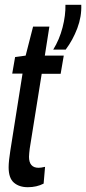

<svg xmlns="http://www.w3.org/2000/svg" viewBox="-20 -771 359 801"><path d="M168 -75 162 -5Q133 10 96 10Q60 10 38 -9Q16 -28 16 -73Q16 -86 18 -105Q20 -124 23 -142L74 -464H31L43 -533L87 -539L118 -660H186L167 -539H246L233 -463H154L104 -151Q103 -141 102 -132.5Q101 -124 101 -117Q101 -71 141 -71Q151 -71 168 -75ZM202 -564Q228 -606 241 -656.5Q254 -707 253 -751H319Q321 -702 302.5 -653Q284 -604 254 -564Z"/></svg>

Font: Georama Extra Condensed Medium
Style: Italic
Weight: 500
Width: 2
Italic angle: -9°
Designer: Jean-Baptiste Levee
Foundry: Production Type
Version: Version 1.000